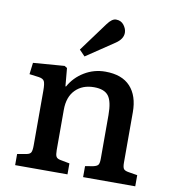

<svg xmlns="http://www.w3.org/2000/svg" viewBox="-86 -857 844 932"><g transform="rotate(10 336.0 -390.5)"><path d="M51 0V-55L97 -63Q113 -66 118 -75.5Q123 -85 123 -111V-380Q123 -414 117 -426Q111 -438 89 -441L43 -447L50 -504L204 -516L217 -508L225 -419H228Q254 -466 301 -494.5Q348 -523 404 -523Q486 -523 527.5 -478Q569 -433 569 -352V-103Q569 -82 574.5 -73.5Q580 -65 600 -62L643 -55V0H386V-54L426 -61Q444 -65 449.5 -73Q455 -81 455 -103V-318Q455 -385 434.5 -412Q414 -439 363 -439Q306 -439 271.5 -404Q237 -369 237 -306V-107Q237 -84 242 -75Q247 -66 262 -63L309 -54V0ZM291 -578 263 -607 369 -751Q391 -781 411 -781Q436 -781 450 -762.5Q464 -744 464 -725Q464 -694 428 -670Z"/></g></svg>

Font: Literata 12pt Medium
Style: Regular
Weight: 500
Designer: Latin by Veronika Burian and Jose Scaglione. Greek by Irene Vlachou. Cyrillic by Vera Evstafieva.
Foundry: TypeTogether
Version: Version 3.002